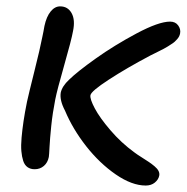

<svg xmlns="http://www.w3.org/2000/svg" viewBox="-20 -491 581 597"><path d="M87.9 35.2Q74.7 35.2 65.7 28.8Q56.6 22.5 52.2 9.3Q47.9 -3.9 46.4 -21.2Q44.9 -38.6 47.1 -63.2Q49.3 -87.9 53.2 -114.3Q57.1 -140.6 64 -174.8Q69.3 -199.2 86.9 -269.3Q104.5 -339.4 111.8 -377Q112.8 -381.8 115 -392.6Q117.2 -403.3 118.2 -410.2Q124.5 -439.5 137.5 -455.3Q150.4 -471.2 167 -471.2Q190.9 -471.2 202.6 -450.2Q214.4 -429.2 207 -394Q202.1 -366.7 179.9 -289.1Q157.7 -211.4 151.9 -182.1Q143.6 -140.1 139.4 -99.9Q135.3 -59.6 134 -34.2Q132.8 -8.8 131.8 -2.9Q128.4 14.6 116.5 24.9Q104.5 35.2 87.9 35.2ZM433.1 85.9Q390.1 85.9 339.8 51.3Q289.6 16.6 247.8 -36.6Q206.1 -89.8 182.1 -147Q165 -179.2 168.9 -203.1Q173.3 -223.1 194.8 -243.2Q220.2 -268.1 277.8 -309.1Q335.4 -350.1 404.5 -387Q473.6 -423.8 508.8 -423.8Q525.4 -423.8 533.9 -412.1Q542.5 -400.4 540 -387.2Q539.1 -382.3 536.9 -377.9Q534.7 -373.5 530.8 -369.1Q526.9 -364.7 523.2 -361.3Q519.5 -357.9 512.9 -353.8Q506.3 -349.6 502 -346.7Q497.6 -343.8 489.3 -339.4Q481 -335 476.3 -332.8Q471.7 -330.6 462.2 -325.7Q452.6 -320.8 448.2 -318.8Q373.5 -279.3 318.4 -243.4Q263.2 -207.5 261.2 -194.8Q259.3 -183.1 274.7 -154.1Q290 -125 323.5 -85.9Q356.9 -46.9 397.9 -17.1Q406.2 -10.7 420.2 -2Q434.1 6.8 442.9 12.7Q451.7 18.6 460.4 25.9Q469.2 33.2 472.9 40.5Q476.6 47.9 475.1 55.2Q472.7 67.4 461.4 76.7Q450.2 85.9 433.1 85.9Z"/></svg>

Font: Shantell Sans Irregular Bouncy
Style: Italic
Weight: 400
Italic angle: -11.31°
Designer: Stephen Nixon, Anya Danilova, Shantell Martin
Foundry: Arrow Type
Version: Version 1.006;[9816181b4]